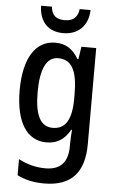

<svg xmlns="http://www.w3.org/2000/svg" viewBox="-64 -791 645 1074"><g transform="rotate(5 258.5 -254.5)"><path d="M400 -749H339C333 -699 304 -680 261 -680C214 -680 188 -699 183 -749H122C125 -657 175 -607 259 -607C343 -607 398 -662 400 -749ZM220 -550C110 -550 44 -449 44 -268C44 -89 108 10 218 10C278 10 320 -17 351 -73H355C353 -48 351 -16 351 5V20C351 114 306 155 225 155C172 155 123 142 74 117V207C118 229 166 240 226 240C381 240 450 155 450 0V-540H367L356 -469H351C319 -525 277 -550 220 -550ZM243 -465C319 -465 352 -406 352 -272V-247C352 -130 318 -74 246 -74C178 -74 145 -135 145 -266C145 -396 178 -465 243 -465Z"/></g></svg>

Font: Noto Sans Lao Looped Condensed Medium
Style: Regular
Weight: 500
Width: 3
Designer: Mark Frömberg, Ben Mitchell
Foundry: The Fontpad Ltd
Version: Version 1.002